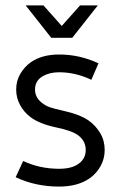

<svg xmlns="http://www.w3.org/2000/svg" viewBox="-20 -686 448 712"><path d="M169.9 -545.9 75.2 -666H141.1L209 -589.8L276.9 -666H342.8L248 -545.9ZM345.2 -451.2 318.8 -390.1Q260.3 -418 199.2 -418Q164.1 -418 139.2 -403.8Q109.9 -387.2 109.9 -354Q109.9 -324.7 134.8 -305.2Q148.4 -293.9 164.8 -288.3Q181.2 -282.7 211.9 -275.9Q276.9 -261.7 309.1 -238.8Q335 -220.2 351.6 -192.4Q368.2 -164.6 368.2 -129.9Q368.2 -97.7 353.3 -70.6Q338.4 -43.5 314 -25.9Q269.5 5.9 199.2 5.9Q111.8 5.9 38.1 -28.8L65.9 -88.9Q127.9 -60.1 199.2 -60.1Q246.6 -60.1 272 -79.1Q297.9 -98.1 297.9 -129.9Q297.9 -163.1 270 -184.1Q247.1 -201.2 190.9 -212.9Q125.5 -226.6 92.8 -252Q68.8 -270 54.4 -296.6Q40 -323.2 40 -354Q40 -386.2 55.4 -412.4Q70.8 -438.5 94.2 -455.1Q135.7 -483.9 199.2 -483.9Q275.4 -483.9 345.2 -451.2Z"/></svg>

Font: Gidolinya
Style: Regular
Weight: 400
Version: Version 1.0.3